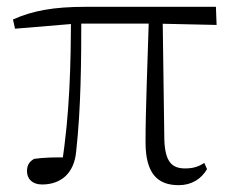

<svg xmlns="http://www.w3.org/2000/svg" viewBox="-20 -528 679 562"><path d="M103 12C157 12 197 -19 203 -85C217 -212 218 -348 218 -482H188C187 -342 185 -198 160 -41L183 -67C141 -68 108 -67 80 -63C66 -55 59 -45 59 -27C59 -5 74 12 103 12ZM24 -444 204 -459H433L614 -455L612 -508H229C138 -508 76 -497 18 -471ZM503 14C541 14 569 -4 586 -33L578 -51C562 -41 547 -35 522 -35C484 -35 463 -53 461 -120L456 -482H416C412 -344 406 -209 406 -112C406 -20 441 14 503 14Z"/></svg>

Font: Source Han Serif TW VF
Style: Regular
Weight: 250
Designer: Ryoko NISHIZUKA 西塚涼子 (kana & ideographs); Frank Grießhammer (Latin, Greek & Cyrillic); Wenlong ZHANG 张文龙 (bopomofo); San
Foundry: Adobe
Version: Version 2.002;hotconv 1.1.0;makeotfexe 2.6.0